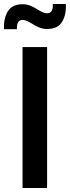

<svg xmlns="http://www.w3.org/2000/svg" viewBox="-43 -934 348 954"><path d="M69 -700H191V0H69ZM70 -913Q89 -913 107 -906Q125 -899 145 -886Q148 -884 158 -878.5Q168 -873 176.5 -870.5Q185 -868 191 -868Q208 -868 214.5 -881Q221 -894 219 -914H284Q287 -861 265.5 -825.5Q244 -790 192 -790Q171 -790 153 -797Q135 -804 115 -817Q112 -819 102 -824.5Q92 -830 83.5 -832.5Q75 -835 69 -835Q39 -835 41 -789H-23Q-26 -841 -4.5 -877Q17 -913 70 -913Z"/></svg>

Font: Be Vietnam SemiBold
Style: Regular
Weight: 600
Designer: Gabriel Lam
Foundry: TypeRant
Version: Version 4.000